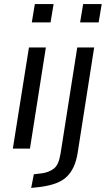

<svg xmlns="http://www.w3.org/2000/svg" viewBox="-20 -729 519 942"><path d="M136 -619 151 -709H243L228 -619ZM43 0 122 -496H205L127 0ZM373 -619 388 -709H479L464 -619ZM133 193 146 126 188 121Q221 116 244.5 98Q268 80 277 25L359 -496H442L361 21Q355 59 342 88Q329 117 308 137.5Q287 158 255 170Q223 182 179 188Z"/></svg>

Font: Nunito Sans 7pt Condensed
Style: Italic
Weight: 400
Width: 3
Italic angle: -9°
Designer: Vernon Adams
Foundry: Vernon Adams
Version: Version 3.101;gftools[0.9.27]